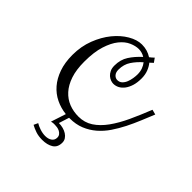

<svg xmlns="http://www.w3.org/2000/svg" viewBox="-142 -468 670 670"><g transform="rotate(45 192.5 -133.0)"><path d="M163.1 -253.9Q163.1 -283.2 177 -304.7Q190.9 -326.2 212.9 -346.2Q206.1 -350.6 198.2 -352.8Q190.4 -355 183.1 -355Q167 -355 148.7 -346.9Q130.4 -338.9 115 -319.8Q99.6 -300.8 89.4 -268.8Q79.1 -236.8 79.1 -189Q79.1 -149.4 88.6 -121.1Q98.1 -92.8 114.7 -74.5Q131.3 -56.2 153.3 -47.6Q175.3 -39.1 200.2 -39.1Q230 -39.1 253.4 -54.4Q276.9 -69.8 296.4 -96.9Q315.9 -124 332.8 -160.4Q349.6 -196.8 366.2 -238.8L384.8 -233.9Q375 -210 364.5 -184.6Q354 -159.2 341.6 -134.5Q329.1 -109.9 314.2 -87.9Q299.3 -65.9 280 -49.3Q260.7 -32.7 236.8 -22.9Q212.9 -13.2 183.1 -13.2H180.2L168 24.9Q178.7 24.9 189 27.6Q199.2 30.3 207.3 35.4Q215.3 40.5 220.2 47.9Q225.1 55.2 225.1 64.9Q225.1 87.9 209 97.9Q192.9 107.9 168 107.9Q149.9 107.9 135.5 103Q121.1 98.1 109.9 91.8L117.2 76.2Q125.5 81.5 139.4 86.2Q153.3 90.8 166 90.8Q181.2 90.8 190.7 84Q200.2 77.1 200.2 64.9Q200.2 57.1 196 52Q191.9 46.9 186 43.9Q180.2 41 173.6 40Q167 39.1 162.1 39.1Q157.2 39.1 153.3 39.3Q149.4 39.6 145 41L163.1 -14.2Q136.2 -17.1 112.5 -28.6Q88.9 -40 71.3 -60.3Q53.7 -80.6 43.5 -109.6Q33.2 -138.7 33.2 -176.8Q33.2 -218.8 47.1 -254.9Q61 -291 82.5 -317.4Q104 -343.8 129.9 -358.9Q155.8 -374 179.2 -374Q206.5 -374 228 -359.9Q231.9 -362.8 235.6 -366Q239.3 -369.1 243.2 -373L253.9 -357.9Q251 -355 248 -352.5Q245.1 -350.1 242.2 -347.2Q251 -336.4 256.6 -321.8Q262.2 -307.1 262.2 -289.1Q262.2 -269 257.6 -253.7Q252.9 -238.3 244.9 -227.5Q236.8 -216.8 226.6 -211.4Q216.3 -206.1 205.1 -206.1Q199.2 -206.1 191.9 -208.7Q184.6 -211.4 178.2 -217Q171.9 -222.7 167.5 -231.7Q163.1 -240.7 163.1 -253.9ZM242.2 -289.1Q242.2 -303.2 238 -314.5Q233.9 -325.7 227.1 -334Q209 -318.4 196 -299.1Q183.1 -279.8 183.1 -253.9Q183.1 -240.2 189.9 -232.7Q196.8 -225.1 206.1 -225.1Q216.8 -225.1 223.9 -231.9Q231 -238.8 234.9 -248.8Q238.8 -258.8 240.5 -269.8Q242.2 -280.8 242.2 -289.1Z"/></g></svg>

Font: Clicker Script
Style: Regular
Weight: 400
Designer: Astigmatic (AOETI)
Foundry: Astigmatic (AOETI)
Version: Version 1.000